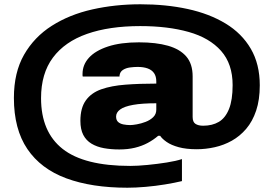

<svg xmlns="http://www.w3.org/2000/svg" viewBox="-20 -720 1280 898"><path d="M576 158Q409 158 290 114Q171 70 108 -23Q45 -116 45 -262Q45 -381 92.5 -464Q140 -547 222.5 -599.5Q305 -652 412 -676Q519 -700 637 -700Q756 -700 857.5 -678Q959 -656 1035 -610Q1111 -564 1153 -492Q1195 -420 1195 -321Q1195 -253 1178 -202.5Q1161 -152 1131.5 -117.5Q1102 -83 1064.5 -62Q1027 -41 984.5 -31.5Q942 -22 900 -22Q851 -22 816 -31.5Q781 -41 759.5 -56Q738 -71 729 -85H720Q698 -66 671 -51.5Q644 -37 611 -29Q578 -21 538 -21Q499 -21 466 -27Q433 -33 408 -48Q383 -63 369.5 -89Q356 -115 356 -155Q356 -215 381.5 -250.5Q407 -286 454 -302.5Q501 -319 566.5 -324Q632 -329 711 -329V-339Q711 -363 700.5 -378Q690 -393 670.5 -400Q651 -407 624 -407Q607 -407 588 -404.5Q569 -402 555 -393Q541 -384 539 -366V-362H367Q366 -364 366 -367.5Q366 -371 366 -374Q366 -417 396 -450Q426 -483 485 -502.5Q544 -522 630 -522Q710 -522 766 -506Q822 -490 851.5 -455.5Q881 -421 881 -363V-173Q881 -149 894.5 -140.5Q908 -132 930 -132Q973 -132 1003.5 -150Q1034 -168 1051 -210Q1068 -252 1068 -322Q1068 -421 1014 -482Q960 -543 862.5 -570.5Q765 -598 636 -598Q491 -598 387 -561.5Q283 -525 227.5 -450.5Q172 -376 172 -261Q172 -103 273 -23.5Q374 56 589 56Q623 56 669.5 51.5Q716 47 760 40Q804 33 831 24V127Q798 135 752.5 142.5Q707 150 660.5 154Q614 158 576 158ZM589 -135Q600 -135 620 -138.5Q640 -142 661 -150Q682 -158 696.5 -172Q711 -186 711 -207V-237Q644 -237 602.5 -229.5Q561 -222 542 -208Q523 -194 523 -175Q523 -158 532.5 -149.5Q542 -141 557.5 -138Q573 -135 589 -135Z"/></svg>

Font: Archivo Expanded Black
Style: Regular
Weight: 900
Width: 7
Designer: Hector Gatti
Foundry: Omnibus-Type
Version: Version 2.001